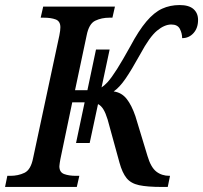

<svg xmlns="http://www.w3.org/2000/svg" viewBox="-39 -740 804 760"><path d="M-19 0 -10 -44H2Q33 -44 58 -56Q83 -68 92 -114L196 -600Q200 -620 200 -632Q200 -656 181.5 -663Q163 -670 134 -670H122L132 -714H416L406 -670H394Q363 -670 338 -658Q313 -646 304 -600L258 -383H307L341 -544H395L363 -394Q374 -401 387 -415Q403 -433 424.5 -467Q446 -501 477 -557Q510 -619 540.5 -655Q571 -691 602.5 -705.5Q634 -720 672 -720Q709 -720 727 -704Q745 -688 745 -661Q745 -629 727 -609Q709 -589 682 -589Q682 -608 673 -625.5Q664 -643 639 -643Q612 -643 582.5 -618.5Q553 -594 517 -527Q481 -462 457.5 -428Q434 -394 411 -378Q442 -374 462 -349Q482 -324 497 -280L545 -122Q558 -78 579.5 -61Q601 -44 632 -44H634L625 0H602Q544 0 511.5 -7Q479 -14 462 -35Q445 -56 434 -96L387 -267Q379 -293 370 -307.5Q361 -322 349 -328L316 -174H262L296 -335H247L200 -110Q199 -103 197.5 -95Q196 -87 196 -82Q196 -58 215 -51Q234 -44 262 -44H275L265 0Z"/></svg>

Font: Noto Serif SemiCondensed Medium
Style: Italic
Weight: 500
Width: 4
Italic angle: -12°
Designer: Monotype Design Team
Foundry: Monotype Imaging Inc.
Version: Version 2.013